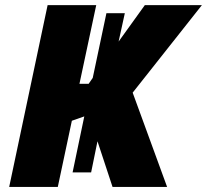

<svg xmlns="http://www.w3.org/2000/svg" viewBox="-20 -734 813 754"><path d="M311 -276.9 262.2 -259.8 207 0H16.1L167 -713.9H357.9L292 -404.8H328.1L344.2 -428.2L397.9 -682.1H470.2L445.8 -570.8L548.8 -713.9H772.9L501 -370.1L636.2 0H421.9L362.8 -179.2L337.9 -57.1H265.1Z"/></svg>

Font: Open Sans Extrabold
Style: Italic
Weight: 800
Italic angle: -12°
Foundry: Ascender Corporation
Version: Version 1.10